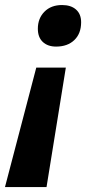

<svg xmlns="http://www.w3.org/2000/svg" viewBox="-56 -566 362 767"><path d="M88.9 -295.9H207L129.9 181.2H-36.1ZM268.1 -477.1Q268.1 -432.1 241 -406Q213.9 -379.9 168 -379.9Q134.8 -379.9 115 -398.4Q95.2 -417 95.2 -451.2Q95.2 -492.7 121.6 -519.3Q147.9 -545.9 191.9 -545.9Q227.5 -545.9 247.8 -527.8Q268.1 -509.8 268.1 -477.1Z"/></svg>

Font: TypoPRO Open Sans
Style: Bold Italic
Weight: 700
Italic angle: -12°
Foundry: Ascender Corporation
Version: Version 1.10